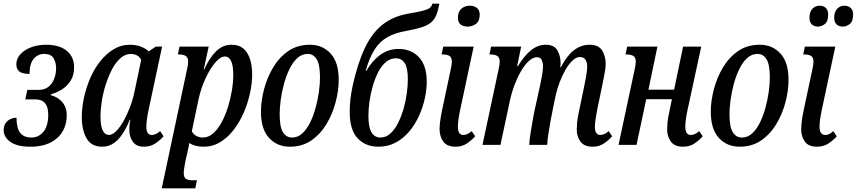

<svg xmlns="http://www.w3.org/2000/svg" viewBox="-28 -790 4672 1047"><path d="M138 10Q66 10 29 -16Q-8 -42 -8 -81Q-8 -112 12.5 -130Q33 -148 62 -148Q62 -91 82 -65.5Q102 -40 144 -40Q182 -40 208.5 -71Q235 -102 235 -165Q235 -248 166 -248H110L121 -300H184Q217 -300 238 -318Q259 -336 268.5 -363Q278 -390 278 -417Q278 -449 264 -472.5Q250 -496 213 -496Q179 -496 156 -469.5Q133 -443 133 -387Q93 -387 77 -400.5Q61 -414 61 -439Q61 -469 82 -493Q103 -517 140 -531.5Q177 -546 224 -546Q295 -546 335.5 -513.5Q376 -481 376 -423Q376 -379 357 -349.5Q338 -320 309 -302Q280 -284 250 -276L249 -271Q288 -261 312 -232.5Q336 -204 336 -163Q336 -84 283.5 -37Q231 10 138 10Z M529 10Q471 10 444.5 -35Q418 -80 418 -152Q418 -201 429.5 -255.5Q441 -310 463 -361.5Q485 -413 517.5 -454.5Q550 -496 591 -521Q632 -546 681 -546Q713 -546 739.5 -536Q766 -526 783 -510L822 -536H856L783 -194Q777 -167 773.5 -142Q770 -117 770 -99Q770 -54 799 -54Q822 -54 845 -75L864 -47Q847 -27 820 -8.5Q793 10 757 10Q715 10 696 -17.5Q677 -45 677 -83Q677 -92 678 -105Q679 -118 683 -137H680Q651 -65 614 -27.5Q577 10 529 10ZM565 -54Q584 -54 604.5 -74Q625 -94 644.5 -128Q664 -162 680 -203.5Q696 -245 705 -288L742 -464Q731 -483 716 -489.5Q701 -496 686 -496Q655 -496 629 -473Q603 -450 583 -412Q563 -374 548.5 -328.5Q534 -283 527 -237.5Q520 -192 520 -155Q520 -102 532.5 -78Q545 -54 565 -54Z M854 237 993 -417Q998 -439 998 -454Q998 -477 984.5 -485Q971 -493 950 -493H942L951 -536H1110L1083 -411H1086Q1113 -474 1150 -510Q1187 -546 1234 -546Q1293 -546 1320 -501Q1347 -456 1347 -384Q1347 -335 1335 -280.5Q1323 -226 1300.5 -174.5Q1278 -123 1246 -81.5Q1214 -40 1173 -15Q1132 10 1083 10Q1035 10 1004 -10Q1003 -1 1000.5 12Q998 25 995 36L982 94Q979 111 976.5 126.5Q974 142 974 154Q974 179 987 186Q1000 193 1020 193H1046L1037 237ZM1078 -40Q1108 -40 1134 -62.5Q1160 -85 1180.5 -123Q1201 -161 1215 -206Q1229 -251 1236.5 -296.5Q1244 -342 1244 -381Q1244 -434 1232 -458Q1220 -482 1199 -482Q1174 -482 1145.5 -448.5Q1117 -415 1092.5 -362Q1068 -309 1055 -250L1018 -74Q1027 -57 1043 -48.5Q1059 -40 1078 -40Z M1553 10Q1483 10 1439 -38Q1395 -86 1395 -181Q1395 -238 1411.5 -302Q1428 -366 1461 -421.5Q1494 -477 1544 -511.5Q1594 -546 1662 -546Q1731 -546 1775 -498Q1819 -450 1819 -355Q1819 -297 1802.5 -233.5Q1786 -170 1753 -114.5Q1720 -59 1670 -24.5Q1620 10 1553 10ZM1565 -40Q1596 -40 1620.5 -62.5Q1645 -85 1663 -121.5Q1681 -158 1693 -202Q1705 -246 1711 -289Q1717 -332 1717 -367Q1717 -438 1699 -467Q1681 -496 1650 -496Q1618 -496 1593.5 -473.5Q1569 -451 1551 -414.5Q1533 -378 1521 -334Q1509 -290 1503 -246.5Q1497 -203 1497 -168Q1497 -98 1515 -69Q1533 -40 1565 -40Z M2035 10Q1966 10 1922.5 -35.5Q1879 -81 1879 -181Q1879 -247 1895 -322Q1922 -444 1960.5 -526Q1999 -608 2056 -654Q2113 -700 2195 -715Q2248 -724 2276 -731Q2304 -738 2315 -746.5Q2326 -755 2330 -770H2368Q2361 -732 2351 -707.5Q2341 -683 2322.5 -667.5Q2304 -652 2272 -641.5Q2240 -631 2190 -622Q2125 -611 2083 -586.5Q2041 -562 2013.5 -518Q1986 -474 1966 -404H1970Q2001 -458 2045 -490.5Q2089 -523 2146 -523Q2214 -523 2256.5 -478Q2299 -433 2299 -344Q2299 -301 2288.5 -253Q2278 -205 2257 -158.5Q2236 -112 2204.5 -74Q2173 -36 2130.5 -13Q2088 10 2035 10ZM2046 -40Q2077 -40 2101 -62Q2125 -84 2143 -120Q2161 -156 2173 -198Q2185 -240 2190.5 -282Q2196 -324 2196 -357Q2196 -420 2179 -446Q2162 -472 2131 -472Q2100 -472 2075.5 -451Q2051 -430 2033.5 -395Q2016 -360 2004 -318Q1992 -276 1986.5 -234.5Q1981 -193 1981 -160Q1981 -94 1998.5 -67Q2016 -40 2046 -40Z M2522 -645Q2499 -645 2484 -656.5Q2469 -668 2469 -693Q2469 -726 2488 -742.5Q2507 -759 2534 -759Q2556 -759 2572 -747.5Q2588 -736 2588 -710Q2588 -674 2567 -659.5Q2546 -645 2522 -645ZM2457 10Q2409 10 2389 -18.5Q2369 -47 2369 -85Q2369 -103 2372 -127Q2375 -151 2382 -186L2431 -417Q2436 -439 2436 -454Q2436 -477 2423 -485Q2410 -493 2388 -493H2380L2389 -536H2555L2482 -194Q2476 -167 2472.5 -142Q2469 -117 2469 -99Q2469 -54 2498 -54Q2521 -54 2544 -75L2563 -47Q2546 -27 2519.5 -8.5Q2493 10 2457 10Z M3204 10Q3157 10 3137 -18.5Q3117 -47 3117 -83Q3117 -98 3119 -121.5Q3121 -145 3130 -186L3154 -301Q3162 -339 3168 -372.5Q3174 -406 3174 -428Q3174 -450 3164.5 -464.5Q3155 -479 3134 -479Q3114 -479 3094 -460Q3074 -441 3056 -410Q3038 -379 3024 -342Q3010 -305 3002 -269L2989 -207Q2983 -178 2976 -140Q2969 -102 2963 -64.5Q2957 -27 2956 0H2858Q2859 -25 2865 -63.5Q2871 -102 2878.5 -143.5Q2886 -185 2894 -219L2912 -301Q2915 -315 2920 -338Q2925 -361 2929 -386Q2933 -411 2933 -429Q2933 -446 2926.5 -462Q2920 -478 2900 -478Q2878 -478 2855 -456.5Q2832 -435 2812 -400Q2792 -365 2777 -325Q2762 -285 2754 -248L2701 0H2603L2692 -417Q2697 -439 2697 -454Q2697 -477 2683.5 -485Q2670 -493 2649 -493H2641L2650 -536H2814L2792 -429H2796Q2829 -484 2866.5 -515Q2904 -546 2948 -546Q2994 -546 3011.5 -515.5Q3029 -485 3029 -446Q3029 -441 3028.5 -435.5Q3028 -430 3027 -424H3031Q3093 -546 3187 -546Q3237 -546 3256 -514Q3275 -482 3275 -441Q3275 -421 3268 -384.5Q3261 -348 3255 -319L3229 -194Q3224 -167 3220 -142Q3216 -117 3216 -99Q3216 -54 3246 -54Q3268 -54 3291 -75L3310 -47Q3293 -27 3266.5 -8.5Q3240 10 3204 10Z M3697 10Q3650 10 3630 -18.5Q3610 -47 3610 -83Q3610 -98 3612 -122Q3614 -146 3623 -186L3636 -249H3496L3443 0H3345L3434 -417Q3439 -439 3439 -454Q3439 -477 3425.5 -485Q3412 -493 3391 -493H3383L3392 -536H3557L3508 -301H3648L3697 -536H3796L3722 -194Q3716 -167 3712.5 -142Q3709 -117 3709 -99Q3709 -54 3739 -54Q3761 -54 3785 -75L3804 -47Q3787 -27 3760.5 -8.5Q3734 10 3697 10Z M4006 10Q3936 10 3892 -38Q3848 -86 3848 -181Q3848 -238 3864.5 -302Q3881 -366 3914 -421.5Q3947 -477 3997 -511.5Q4047 -546 4115 -546Q4184 -546 4228 -498Q4272 -450 4272 -355Q4272 -297 4255.5 -233.5Q4239 -170 4206 -114.5Q4173 -59 4123 -24.5Q4073 10 4006 10ZM4018 -40Q4049 -40 4073.5 -62.5Q4098 -85 4116 -121.5Q4134 -158 4146 -202Q4158 -246 4164 -289Q4170 -332 4170 -367Q4170 -438 4152 -467Q4134 -496 4103 -496Q4071 -496 4046.5 -473.5Q4022 -451 4004 -414.5Q3986 -378 3974 -334Q3962 -290 3956 -246.5Q3950 -203 3950 -168Q3950 -98 3968 -69Q3986 -40 4018 -40Z M4432 -645Q4412 -645 4399 -657Q4386 -669 4386 -694Q4386 -725 4402 -742Q4418 -759 4442 -759Q4462 -759 4475 -747Q4488 -735 4488 -710Q4488 -673 4470 -659Q4452 -645 4432 -645ZM4568 -645Q4547 -645 4534 -657Q4521 -669 4521 -694Q4521 -725 4537 -742Q4553 -759 4577 -759Q4597 -759 4610.5 -747Q4624 -735 4624 -710Q4624 -673 4606 -659Q4588 -645 4568 -645ZM4427 10Q4380 10 4360.5 -18.5Q4341 -47 4341 -83Q4341 -98 4343.5 -123.5Q4346 -149 4354 -186L4403 -417Q4408 -439 4408 -454Q4408 -477 4395 -485Q4382 -493 4360 -493H4352L4361 -536H4527L4454 -194Q4448 -166 4444.5 -141Q4441 -116 4441 -99Q4441 -54 4473 -54Q4494 -54 4516 -75L4535 -47Q4516 -25 4489.5 -7.5Q4463 10 4427 10Z"/></svg>

Font: Noto Serif ExtraCondensed Medium
Style: Italic
Weight: 500
Width: 2
Italic angle: -12°
Designer: Monotype Design Team
Foundry: Monotype Imaging Inc.
Version: Version 2.013; ttfautohint (v1.8.4.7-5d5b)